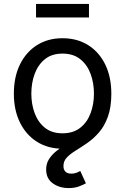

<svg xmlns="http://www.w3.org/2000/svg" viewBox="-20 -748 640 981"><path d="M299.3 11.7Q225.1 11.7 169.2 -23.4Q113.3 -58.6 82 -122.1Q50.8 -185.5 50.8 -269.5Q50.8 -355 82 -418.7Q113.3 -482.4 169.2 -517.6Q225.1 -552.7 299.3 -552.7Q374 -552.7 430.2 -517.6Q486.3 -482.4 517.6 -418.7Q548.8 -355 548.8 -269.5Q548.8 -185.5 517.6 -122.1Q486.3 -58.6 430.2 -23.4Q374 11.7 299.3 11.7ZM299.3 -66.9Q354.5 -66.9 390.1 -95.2Q425.8 -123.5 442.9 -169.7Q460 -215.8 460 -269.5Q460 -323.7 442.9 -370.4Q425.8 -417 390.1 -445.6Q354.5 -474.1 299.3 -474.1Q244.6 -474.1 209.5 -445.6Q174.3 -417 157.2 -370.6Q140.1 -324.2 140.1 -269.5Q140.1 -215.8 157.2 -169.7Q174.3 -123.5 209.5 -95.2Q244.6 -66.9 299.3 -66.9ZM330.6 212.9Q283.2 212.9 249.5 188.5Q215.8 164.1 215.8 118.2Q215.8 87.9 230.5 64.9Q245.1 42 269.5 22.7Q293.9 3.4 323 -15.9Q352.1 -35.2 380.9 -57.6Q409.7 -80.1 434.1 -109.1Q458.5 -138.2 473.1 -177.5Q487.8 -216.8 487.8 -269.5H548.8Q548.8 -199.7 531.2 -151.6Q513.7 -103.5 485.8 -71.5Q458 -39.6 426.5 -17.8Q395 3.9 367.2 21Q339.4 38.1 321.8 56.4Q304.2 74.7 304.2 100.6Q304.2 118.7 314.2 128.9Q324.2 139.2 344.7 139.2Q358.4 139.2 369.6 135Q380.9 130.9 390.1 125.5L418.9 188.5Q404.3 196.8 382.6 204.8Q360.8 212.9 330.6 212.9ZM434.6 -728V-658.7H164.1V-728Z"/></svg>

Font: Inter Variable LoSnoCo
Style: Regular
Weight: 400
Designer: Rasmus Andersson
Foundry: rsms
Version: Version 4.000;git-a52131595; featfreeze: case,dlig,ss01,ss02